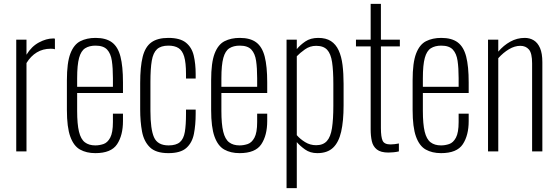

<svg xmlns="http://www.w3.org/2000/svg" viewBox="-20 -783 2878 993"><path d="M64 0V-578H117V-500Q143 -543 181.5 -563.5Q220 -584 254 -584Q256 -584 258.5 -584Q261 -584 264 -583V-528Q260 -530 253.5 -530.5Q247 -531 242 -531Q202 -531 170.5 -512Q139 -493 117 -457V0Z M473 9Q427 9 394 -9.5Q361 -28 343.5 -76.5Q326 -125 326 -214V-368Q326 -459 344 -506Q362 -553 395.5 -570Q429 -587 474 -587Q528 -587 559 -564Q590 -541 603 -490.5Q616 -440 616 -357V-302H379V-210Q379 -141 388.5 -102Q398 -63 419 -47Q440 -31 473 -31Q494 -31 515 -38Q536 -45 550 -71Q564 -97 564 -152V-195H616V-157Q616 -83 585.5 -37Q555 9 473 9ZM379 -334H564V-379Q564 -431 558.5 -468.5Q553 -506 534 -526.5Q515 -547 474 -547Q442 -547 420.5 -533.5Q399 -520 389 -483.5Q379 -447 379 -378Z M851 9Q786 9 755 -21.5Q724 -52 714.5 -103Q705 -154 705 -217V-353Q705 -438 718 -489.5Q731 -541 763 -564Q795 -587 851 -587Q911 -587 941.5 -562.5Q972 -538 982 -495.5Q992 -453 992 -400V-377H942V-400Q942 -459 932.5 -490.5Q923 -522 903 -534.5Q883 -547 851 -547Q812 -547 792 -528.5Q772 -510 765 -469Q758 -428 758 -359V-209Q758 -115 776.5 -73Q795 -31 852 -31Q891 -31 910.5 -48Q930 -65 936 -101Q942 -137 942 -194V-216H992V-195Q992 -137 983 -91Q974 -45 944 -18Q914 9 851 9Z M1219 9Q1173 9 1140 -9.5Q1107 -28 1089.5 -76.5Q1072 -125 1072 -214V-368Q1072 -459 1090 -506Q1108 -553 1141.5 -570Q1175 -587 1220 -587Q1274 -587 1305 -564Q1336 -541 1349 -490.5Q1362 -440 1362 -357V-302H1125V-210Q1125 -141 1134.5 -102Q1144 -63 1165 -47Q1186 -31 1219 -31Q1240 -31 1261 -38Q1282 -45 1296 -71Q1310 -97 1310 -152V-195H1362V-157Q1362 -83 1331.5 -37Q1301 9 1219 9ZM1125 -334H1310V-379Q1310 -431 1304.5 -468.5Q1299 -506 1280 -526.5Q1261 -547 1220 -547Q1188 -547 1166.5 -533.5Q1145 -520 1135 -483.5Q1125 -447 1125 -378Z M1462 190V-578H1515V-529Q1532 -550 1559 -568.5Q1586 -587 1626 -587Q1666 -587 1691.5 -570.5Q1717 -554 1731.5 -522.5Q1746 -491 1751.5 -447Q1757 -403 1757 -349V-238Q1757 -157 1744.5 -102Q1732 -47 1702.5 -19Q1673 9 1621 9Q1584 9 1557.5 -10Q1531 -29 1515 -48V190ZM1615 -32Q1651 -32 1670.5 -53.5Q1690 -75 1697 -120.5Q1704 -166 1704 -236V-349Q1704 -418 1697.5 -461.5Q1691 -505 1672 -525.5Q1653 -546 1615 -546Q1583 -546 1557 -527.5Q1531 -509 1515 -492V-84Q1532 -64 1558 -48Q1584 -32 1615 -32Z M1989 6Q1949 6 1929 -10Q1909 -26 1903 -53Q1897 -80 1897 -114V-543H1821V-578H1897V-763H1950V-578H2048V-543H1950V-121Q1950 -74 1959 -55Q1968 -36 2000 -36Q2010 -36 2021.5 -37.5Q2033 -39 2043 -41V0Q2031 3 2016 4.5Q2001 6 1989 6Z M2261 9Q2215 9 2182 -9.5Q2149 -28 2131.5 -76.5Q2114 -125 2114 -214V-368Q2114 -459 2132 -506Q2150 -553 2183.5 -570Q2217 -587 2262 -587Q2316 -587 2347 -564Q2378 -541 2391 -490.5Q2404 -440 2404 -357V-302H2167V-210Q2167 -141 2176.5 -102Q2186 -63 2207 -47Q2228 -31 2261 -31Q2282 -31 2303 -38Q2324 -45 2338 -71Q2352 -97 2352 -152V-195H2404V-157Q2404 -83 2373.5 -37Q2343 9 2261 9ZM2167 -334H2352V-379Q2352 -431 2346.5 -468.5Q2341 -506 2322 -526.5Q2303 -547 2262 -547Q2230 -547 2208.5 -533.5Q2187 -520 2177 -483.5Q2167 -447 2167 -378Z M2504 0V-578H2557V-516Q2584 -548 2619 -567.5Q2654 -587 2694 -587Q2720 -587 2740.5 -574.5Q2761 -562 2773 -534.5Q2785 -507 2785 -461V0H2732V-455Q2732 -508 2715.5 -527Q2699 -546 2671 -546Q2642 -546 2612.5 -528.5Q2583 -511 2557 -482V0Z"/></svg>

Font: Oswald ExtraLight
Style: Regular
Weight: 250
Designer: Vernon Adams
Foundry: Vernon Adams
Version: Version 4.103;gftools[0.9.33.dev8+g029e19f]